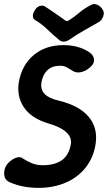

<svg xmlns="http://www.w3.org/2000/svg" viewBox="-41 -899 524 932"><path d="M423 -200Q413 -134 375 -86Q337 -38 278 -12.5Q219 13 146 13Q110 13 74.5 6.5Q39 0 7 -14Q-13 -23 -18 -39Q-23 -55 -19 -74Q-16 -89 -6 -102Q4 -115 18 -124Q32 -133 45.5 -135.5Q59 -138 68 -131Q89 -117 113 -107Q137 -97 166 -97Q225 -97 259.5 -121.5Q294 -146 303 -200Q308 -232 280.5 -257.5Q253 -283 193 -300Q113 -324 76.5 -376Q40 -428 50 -499Q65 -584 123 -632Q181 -680 267 -680Q344 -680 396 -643Q414 -629 415.5 -609.5Q417 -590 397 -573L391 -568Q373 -553 350.5 -548.5Q328 -544 312 -555Q298 -564 283.5 -572Q269 -580 251 -580Q213 -580 190 -559Q167 -538 160 -498Q155 -464 176 -442.5Q197 -421 246 -410Q344 -386 389.5 -332Q435 -278 423 -200ZM459 -849Q464 -841 462.5 -829.5Q461 -818 454.5 -807.5Q448 -797 437 -791Q394 -767 362 -748.5Q330 -730 295 -706Q281 -697 268 -697Q255 -697 245 -706Q216 -730 188 -757Q160 -784 132 -800Q118 -808 118.5 -822Q119 -836 128 -849L129 -851Q140 -868 155.5 -871Q171 -874 183 -864Q208 -848 230.5 -832Q253 -816 277 -799Q281 -797 284 -797Q287 -797 291 -799Q319 -816 343.5 -837Q368 -858 399 -874Q414 -884 432 -875.5Q450 -867 458 -851Z"/></svg>

Font: Winky Sans Medium
Style: Italic
Weight: 500
Italic angle: -8.97852°
Designer: Simon Atzbach
Foundry: typofactur
Version: Version 1.205